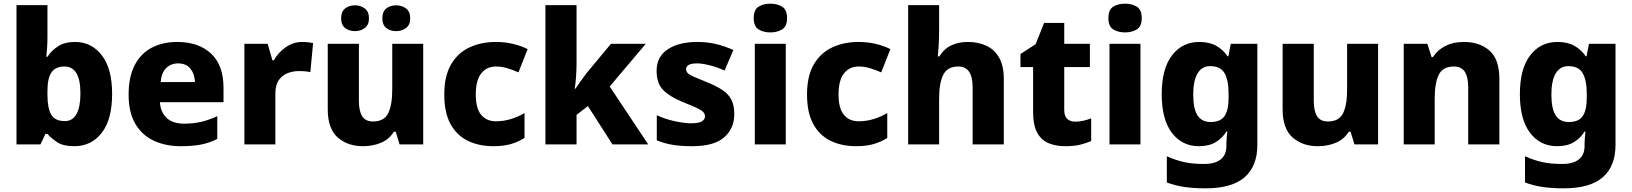

<svg xmlns="http://www.w3.org/2000/svg" viewBox="-20 -788 8908 1048"><path d="M239 -585Q239 -555 237 -527.5Q235 -500 233 -478H239Q261 -512 297 -535.5Q333 -559 390 -559Q479 -559 535.5 -486.5Q592 -414 592 -276Q592 -135 535 -62.5Q478 10 386 10Q326 10 293.5 -11Q261 -32 239 -57H228L201 0H70V-760H239ZM332 -425Q283 -425 261 -393Q239 -361 239 -292V-270Q239 -198 259.5 -162.5Q280 -127 334 -127Q376 -127 397.5 -165.5Q419 -204 419 -278Q419 -425 332 -425Z M947 -559Q1064 -559 1132 -495.5Q1200 -432 1200 -309V-230H853Q856 -177 889 -145Q922 -113 985 -113Q1036 -113 1078.5 -123Q1121 -133 1166 -154V-30Q1126 -9 1080 0.5Q1034 10 966 10Q884 10 819.5 -20Q755 -50 718.5 -112.5Q682 -175 682 -271Q682 -368 715 -432Q748 -496 808 -527.5Q868 -559 947 -559ZM952 -442Q913 -442 887 -416.5Q861 -391 857 -340H1044Q1043 -383 1020 -412.5Q997 -442 952 -442Z M1630 -559Q1646 -559 1663 -557Q1680 -555 1689 -553L1674 -394Q1663 -397 1648.5 -398.5Q1634 -400 1610 -400Q1582 -400 1553 -390Q1524 -380 1503.5 -353Q1483 -326 1483 -275V0H1314V-549H1441L1467 -459H1475Q1498 -501 1539.5 -530Q1581 -559 1630 -559Z M2290 -549V0H2161L2140 -69H2130Q2104 -27 2059 -8.5Q2014 10 1962 10Q1877 10 1823 -38Q1769 -86 1769 -191V-549H1939V-238Q1939 -182 1957 -153.5Q1975 -125 2016 -125Q2077 -125 2099 -170Q2121 -215 2121 -300V-549ZM1842 -688Q1842 -725 1864 -742Q1886 -759 1918 -759Q1948 -759 1971 -742Q1994 -725 1994 -688Q1994 -652 1971 -635Q1948 -618 1918 -618Q1886 -618 1864 -635Q1842 -652 1842 -688ZM2067 -688Q2067 -725 2088.5 -742Q2110 -759 2143 -759Q2173 -759 2196 -742Q2219 -725 2219 -688Q2219 -652 2196 -635Q2173 -618 2143 -618Q2110 -618 2088.5 -635Q2067 -652 2067 -688Z M2674 10Q2593 10 2532.5 -20Q2472 -50 2438.5 -112Q2405 -174 2405 -272Q2405 -372 2441.5 -435.5Q2478 -499 2542 -529Q2606 -559 2687 -559Q2736 -559 2780 -548.5Q2824 -538 2860 -520L2810 -393Q2778 -407 2748 -416Q2718 -425 2687 -425Q2636 -425 2606.5 -387Q2577 -349 2577 -273Q2577 -196 2606.5 -161Q2636 -126 2687 -126Q2728 -126 2768 -138Q2808 -150 2843 -171V-35Q2810 -14 2769.5 -2Q2729 10 2674 10Z M3127 -440Q3127 -410 3124.5 -372Q3122 -334 3117 -304H3121Q3132 -320 3150 -345.5Q3168 -371 3181 -388L3315 -549H3505L3308 -316L3518 0H3323L3189 -209L3127 -161V0H2957V-760H3127Z M3988 -165Q3988 -87 3933 -38.5Q3878 10 3758 10Q3700 10 3654.5 3Q3609 -4 3565 -22V-159Q3613 -137 3665 -126Q3717 -115 3752 -115Q3792 -115 3810 -125Q3828 -135 3828 -153Q3828 -167 3817.5 -177.5Q3807 -188 3781 -200Q3755 -212 3707 -231Q3636 -260 3600 -296.5Q3564 -333 3564 -401Q3564 -479 3625 -519Q3686 -559 3786 -559Q3840 -559 3887 -548Q3934 -537 3983 -515L3935 -403Q3895 -421 3854 -431.5Q3813 -442 3786 -442Q3725 -442 3725 -411Q3725 -398 3734.5 -388.5Q3744 -379 3769.5 -368Q3795 -357 3842 -338Q3891 -318 3923.5 -296.5Q3956 -275 3972 -244Q3988 -213 3988 -165Z M4185 -768Q4222 -768 4249 -751.5Q4276 -735 4276 -689Q4276 -644 4249 -627.5Q4222 -611 4185 -611Q4147 -611 4120.5 -627.5Q4094 -644 4094 -689Q4094 -735 4120.5 -751.5Q4147 -768 4185 -768ZM4269 -549V0H4100V-549Z M4654 10Q4573 10 4512.5 -20Q4452 -50 4418.5 -112Q4385 -174 4385 -272Q4385 -372 4421.5 -435.5Q4458 -499 4522 -529Q4586 -559 4667 -559Q4716 -559 4760 -548.5Q4804 -538 4840 -520L4790 -393Q4758 -407 4728 -416Q4698 -425 4667 -425Q4616 -425 4586.5 -387Q4557 -349 4557 -273Q4557 -196 4586.5 -161Q4616 -126 4667 -126Q4708 -126 4748 -138Q4788 -150 4823 -171V-35Q4790 -14 4749.5 -2Q4709 10 4654 10Z M5106 -628Q5106 -575 5103.5 -538Q5101 -501 5099 -480H5107Q5134 -523 5173.5 -541Q5213 -559 5263 -559Q5319 -559 5363.5 -538.5Q5408 -518 5433.5 -473.5Q5459 -429 5459 -358V0H5289V-311Q5289 -425 5211 -425Q5151 -425 5128.5 -379.5Q5106 -334 5106 -250V0H4937V-760H5106Z M5848 -124Q5872 -124 5893.5 -129Q5915 -134 5936 -142V-18Q5908 -6 5875 2Q5842 10 5795 10Q5743 10 5703.5 -6.5Q5664 -23 5641.5 -63.5Q5619 -104 5619 -177V-422H5550V-493L5633 -547L5679 -663H5789V-549H5929V-422H5789V-187Q5789 -156 5804.5 -140Q5820 -124 5848 -124Z M6121 -768Q6158 -768 6185 -751.5Q6212 -735 6212 -689Q6212 -644 6185 -627.5Q6158 -611 6121 -611Q6083 -611 6056.5 -627.5Q6030 -644 6030 -689Q6030 -735 6056.5 -751.5Q6083 -768 6121 -768ZM6205 -549V0H6036V-549Z M6526 -559Q6582 -559 6619.5 -537.5Q6657 -516 6680 -481H6685L6698 -549H6843V3Q6843 119 6773.5 179.5Q6704 240 6560 240Q6495 240 6444.5 232.5Q6394 225 6349 208V65Q6396 86 6442 96.5Q6488 107 6552 107Q6612 107 6643 82Q6674 57 6674 10V-2Q6674 -14 6675.5 -33Q6677 -52 6679 -70H6674Q6653 -35 6616.5 -12.5Q6580 10 6524 10Q6432 10 6376.5 -63Q6321 -136 6321 -274Q6321 -412 6377 -485.5Q6433 -559 6526 -559ZM6585 -427Q6540 -427 6516.5 -387Q6493 -347 6493 -272Q6493 -194 6516.5 -158Q6540 -122 6588 -122Q6642 -122 6664 -154.5Q6686 -187 6686 -254V-276Q6686 -350 6664 -388.5Q6642 -427 6585 -427Z M7502 -549V0H7373L7352 -69H7342Q7316 -27 7271 -8.5Q7226 10 7174 10Q7089 10 7035 -38Q6981 -86 6981 -191V-549H7151V-238Q7151 -182 7169 -153.5Q7187 -125 7228 -125Q7289 -125 7311 -170Q7333 -215 7333 -300V-549Z M7970 -559Q8057 -559 8110.5 -511.5Q8164 -464 8164 -358V0H7994V-311Q7994 -367 7975.5 -396Q7957 -425 7916 -425Q7855 -425 7833 -379.5Q7811 -334 7811 -250V0H7642V-549H7771L7794 -476H7801Q7827 -516 7870 -537.5Q7913 -559 7970 -559Z M8481 -559Q8537 -559 8574.5 -537.5Q8612 -516 8635 -481H8640L8653 -549H8798V3Q8798 119 8728.5 179.5Q8659 240 8515 240Q8450 240 8399.5 232.5Q8349 225 8304 208V65Q8351 86 8397 96.5Q8443 107 8507 107Q8567 107 8598 82Q8629 57 8629 10V-2Q8629 -14 8630.5 -33Q8632 -52 8634 -70H8629Q8608 -35 8571.5 -12.5Q8535 10 8479 10Q8387 10 8331.5 -63Q8276 -136 8276 -274Q8276 -412 8332 -485.5Q8388 -559 8481 -559ZM8540 -427Q8495 -427 8471.5 -387Q8448 -347 8448 -272Q8448 -194 8471.5 -158Q8495 -122 8543 -122Q8597 -122 8619 -154.5Q8641 -187 8641 -254V-276Q8641 -350 8619 -388.5Q8597 -427 8540 -427Z"/></svg>

Font: Noto Sans Meetei Mayek ExtraBold
Style: Regular
Weight: 800
Designer: Monotype Design Team and Neelakash Kshetrimayum
Foundry: Monotype Imaging Inc.
Version: Version 2.002; ttfautohint (v1.8.4.7-5d5b)